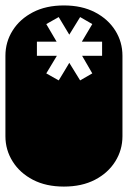

<svg xmlns="http://www.w3.org/2000/svg" viewBox="-22 -689 472 709"><path d="M213.9 0Q147.9 0 99.6 -25.1Q51.3 -50.3 24.7 -92.8Q-2 -135.3 -2 -186V-482.9Q-2 -534.2 24.7 -576.4Q51.3 -618.7 99.6 -643.8Q147.9 -668.9 213.9 -668.9Q280.3 -668.9 328.6 -643.8Q377 -618.7 403.6 -576.4Q430.2 -534.2 430.2 -482.9V-186Q430.2 -135.3 403.6 -92.8Q377 -50.3 328.6 -25.1Q280.3 0 213.9 0ZM194.8 -392.1Q203.1 -406.2 214.1 -423.8Q225.1 -441.4 233.9 -457L273.9 -392.1L318.8 -418L281.2 -482.9H355V-535.2H280.3L318.8 -600.1L273.9 -626L233.9 -561L194.8 -626L148.9 -600.1L187 -535.2H114.3V-482.9H188L148.9 -418Z"/></svg>

Font: Monofett
Style: Regular
Weight: 400
Designer: Vernon Adams
Foundry: Vernon Adams
Version: Version 1.100; ttfautohint (v1.8.4.7-5d5b);gftools[0.9.28]